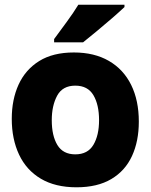

<svg xmlns="http://www.w3.org/2000/svg" viewBox="-20 -786 640 816"><path d="M305 10Q215 10 153.5 -26.5Q92 -63 61 -129Q30 -195 30 -281Q30 -363 59 -426.5Q88 -490 146.5 -526.5Q205 -563 294 -563Q381 -563 443 -527Q505 -491 537.5 -425Q570 -359 570 -269Q570 -186 541 -123Q512 -60 453 -25Q394 10 305 10ZM300 -130Q353 -130 377 -170.5Q401 -211 401 -275Q401 -341 377 -381.5Q353 -422 300 -422Q246 -422 223 -379.5Q200 -337 200 -275Q200 -209 224 -169.5Q248 -130 300 -130ZM210 -620Q235 -654 264 -693.5Q293 -733 313 -766H509V-756Q490 -738 458.5 -710.5Q427 -683 393 -655Q359 -627 333 -606H210Z"/></svg>

Font: Noto Sans Mono Black
Style: Regular
Weight: 900
Designer: Monotype Design Team
Foundry: Monotype Imaging Inc.
Version: Version 2.014